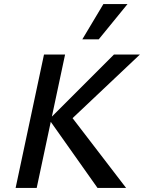

<svg xmlns="http://www.w3.org/2000/svg" viewBox="-20 -927 710 947"><path d="M461 0 222 -338 542 -658H670L308 -316L322 -365L602 0ZM57 0 197 -658H301L161 0ZM386 -733 490 -907H609L467 -733Z"/></svg>

Font: Ysabeau Infant SemiBold
Style: Italic
Weight: 600
Italic angle: -12°
Designer: Christian Thalmann (Catharsis Fonts)
Version: Version 2.002; featfreeze: ss01,ss02,lnum